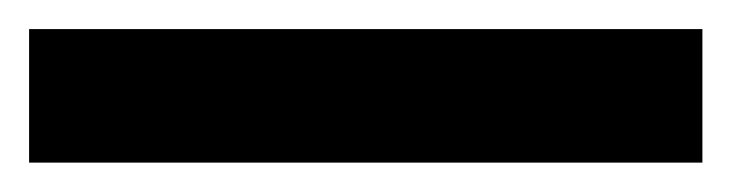

<svg xmlns="http://www.w3.org/2000/svg" viewBox="-20 -20 503 132"><path d="M462.9 0V91.8H0V0Z"/></svg>

Font: Inter Medium
Style: Regular
Weight: 500
Designer: Rasmus Andersson
Foundry: rsms
Version: Version 4.001;git-9221beed3